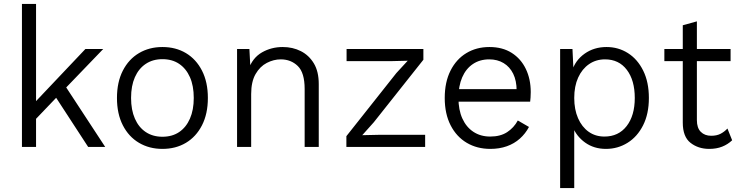

<svg xmlns="http://www.w3.org/2000/svg" viewBox="-20 -750 3772 980"><path d="M507 -500 300 -285 283 -268 130 -108V-198L416 -500ZM164 -730V0H92V-730ZM306 -322 517 0H430L247 -281Z M809 -510Q877 -510 929 -479Q981 -448 1011 -389.5Q1041 -331 1041 -250Q1041 -169 1011 -110.5Q981 -52 929 -21Q877 10 809 10Q742 10 689.5 -21Q637 -52 607 -110.5Q577 -169 577 -250Q577 -331 607 -389.5Q637 -448 689.5 -479Q742 -510 809 -510ZM809 -448Q760 -448 724 -424Q688 -400 668.5 -356Q649 -312 649 -250Q649 -189 668.5 -144.5Q688 -100 724 -76Q760 -52 809 -52Q859 -52 894.5 -76Q930 -100 949.5 -144.5Q969 -189 969 -250Q969 -312 949.5 -356Q930 -400 894.5 -424Q859 -448 809 -448Z M1190 0V-500H1253L1259 -385L1248 -395Q1269 -455 1317 -482.5Q1365 -510 1423 -510Q1474 -510 1515.5 -489Q1557 -468 1582 -426.5Q1607 -385 1607 -321V0H1535V-296Q1535 -379 1500 -413Q1465 -447 1413 -447Q1377 -447 1342 -429Q1307 -411 1284.5 -372Q1262 -333 1262 -270V0Z M1748 0V-55L2003 -377L2061 -440L1979 -438H1749V-500H2141V-445L1888 -126L1829 -60L1919 -62H2150V0Z M2483 10Q2415 10 2362.5 -21Q2310 -52 2280 -110.5Q2250 -169 2250 -250Q2250 -331 2279.5 -389.5Q2309 -448 2360.5 -479Q2412 -510 2478 -510Q2545 -510 2592 -480Q2639 -450 2664 -398Q2689 -346 2689 -280Q2689 -264 2688 -252Q2687 -240 2686 -231H2297V-295H2654L2617 -287Q2617 -338 2599.5 -373.5Q2582 -409 2550.5 -428Q2519 -447 2477 -447Q2429 -447 2393.5 -423Q2358 -399 2339 -355Q2320 -311 2320 -250Q2320 -189 2340 -145Q2360 -101 2396.5 -77Q2433 -53 2482 -53Q2534 -53 2568.5 -75.5Q2603 -98 2623 -135L2680 -102Q2662 -68 2633.5 -42.5Q2605 -17 2567 -3.5Q2529 10 2483 10Z M2839 210V-500H2902L2908 -373L2899 -386Q2916 -442 2964 -476Q3012 -510 3076 -510Q3136 -510 3185 -479Q3234 -448 3263 -389.5Q3292 -331 3292 -250Q3292 -169 3262.5 -110.5Q3233 -52 3183 -21Q3133 10 3073 10Q3012 10 2967 -22Q2922 -54 2902 -105L2911 -119V210ZM3065 -53Q3137 -53 3178.5 -106.5Q3220 -160 3220 -250Q3220 -340 3179.5 -393.5Q3139 -447 3068 -447Q3022 -447 2986.5 -422.5Q2951 -398 2931 -354Q2911 -310 2911 -250Q2911 -191 2930.5 -146.5Q2950 -102 2984.5 -77.5Q3019 -53 3065 -53Z M3537 -641V-137Q3537 -97 3557 -77Q3577 -57 3610 -57Q3638 -57 3657.5 -67Q3677 -77 3693 -94L3717 -34Q3695 -13 3666 -1.5Q3637 10 3600 10Q3544 10 3504.5 -21Q3465 -52 3465 -124V-621ZM3709 -500V-438H3371V-500Z"/></svg>

Font: Kantumruy Pro
Style: Regular
Weight: 400
Designer: Sovichet Tep
Foundry: Sovichet Tep
Version: Version 1.002